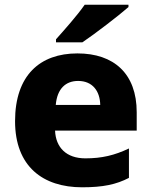

<svg xmlns="http://www.w3.org/2000/svg" viewBox="-20 -786 643 816"><path d="M526 -756V-766H340C309 -721 251 -656 218 -619V-606H330C382 -641 484 -719 526 -756ZM309 -559C150 -559 44 -466 44 -271C44 -78 163 10 329 10C418 10 474 -2 528 -30V-155C467 -126 413 -113 343 -113C262 -113 217 -159 214 -231H561V-309C561 -473 464 -559 309 -559ZM312 -442C374 -442 405 -398 406 -340H217C223 -410 260 -442 312 -442Z"/></svg>

Font: Noto Sans Bengali UI ExtraBold
Style: Regular
Weight: 800
Designer: Jelle Bosma - Monotype Design Team
Foundry: Monotype Imaging Inc.
Version: Version 2.003